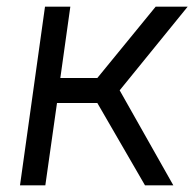

<svg xmlns="http://www.w3.org/2000/svg" viewBox="-20 -556 589 576"><path d="M415 0H500L339 -285L543 -536H447L272 -322H161L191 -536H115L40 0H116L151 -247H272Z"/></svg>

Font: Mluvka
Style: Italic
Weight: 400
Italic angle: -8°
Designer: Modified by Jiří Krblich, Original typeface by Gumpita Rahayu
Foundry: Gumpita Rahayu & Jiří Krblich
Version: Version 2.000;Glyphs 3.1.1 (3134)